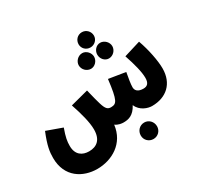

<svg xmlns="http://www.w3.org/2000/svg" viewBox="-213 -1090 1667 1606"><g transform="rotate(-30 621.0 -287.0)"><path d="M758 -677C799 -677 832 -710 832 -749C832 -790 799 -824 758 -824C715 -824 684 -790 684 -749C684 -710 715 -677 758 -677ZM673 -520C711 -520 745 -556 745 -596C745 -634 711 -671 673 -671C631 -671 597 -634 597 -596C597 -556 631 -520 673 -520ZM846 -520C887 -520 921 -556 921 -596C921 -634 887 -671 846 -671C806 -671 776 -634 776 -596C776 -556 806 -520 846 -520ZM300 232C441 232 586 152 606 -19C634 2 668 5 684 5C730 5 781 -5 822 -83C849 -16 921 5 959 5C1098 5 1192 -79 1192 -225C1192 -297 1169 -416 1133 -516L973 -467C1006 -370 1028 -284 1028 -228C1028 -176 1006 -157 970 -157C917 -157 895 -181 895 -213C895 -243 904 -296 914 -350L752 -376C728 -175 709 -160 659 -158C627 -157 609 -170 590 -234C584 -254 570 -303 552 -380L380 -335C414 -234 440 -139 440 -69C440 31 387 70 314 70C249 70 195 36 195 -50C195 -95 201 -131 229 -209L79 -263C31 -146 24 -89 24 -33C24 154 164 232 300 232ZM832 250C876 250 910 215 910 172C910 127 876 91 832 91C787 91 753 127 753 172C753 215 787 250 832 250Z"/></g></svg>

Font: Noto Sans Arabic UI XCn Bk
Style: Regular
Weight: 900
Width: 2
Designer: Monotype Design Team, Nadine Chahine and Nizar Qandah
Foundry: Monotype Imaging Inc.
Version: Version 2.010